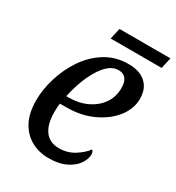

<svg xmlns="http://www.w3.org/2000/svg" viewBox="-164 -766 806 878"><g transform="rotate(30 239.5 -327.0)"><path d="M223 10Q173 10 132 -12.5Q91 -35 67 -79.5Q43 -124 43 -192Q43 -248 61.5 -309.5Q80 -371 116 -425Q152 -479 205.5 -512.5Q259 -546 327 -546Q386 -546 418.5 -516.5Q451 -487 451 -434Q451 -381 415 -335Q379 -289 317.5 -260.5Q256 -232 178 -232H145Q143 -220 142.5 -207.5Q142 -195 142 -185Q142 -122 167.5 -87.5Q193 -53 242 -53Q287 -53 322.5 -75.5Q358 -98 377 -124Q386 -119 386 -101Q386 -79 369 -53Q352 -27 315.5 -8.5Q279 10 223 10ZM163 -276Q218 -276 260.5 -296Q303 -316 328 -351.5Q353 -387 353 -434Q353 -499 301 -499Q274 -499 251 -479.5Q228 -460 208.5 -427Q189 -394 175 -354.5Q161 -315 153 -276ZM197 -606 210 -664H479L466 -606Z"/></g></svg>

Font: Noto Serif SemiCondensed
Style: Italic
Weight: 400
Width: 4
Italic angle: -12°
Designer: Monotype Design Team
Foundry: Monotype Imaging Inc.
Version: Version 2.013